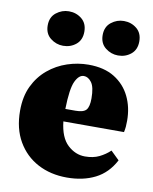

<svg xmlns="http://www.w3.org/2000/svg" viewBox="-84 -788 693 867"><g transform="rotate(10 263.0 -354.5)"><path d="M279 -449Q256 -449 240 -415Q224 -381 222 -288H269Q305 -288 317.5 -302.5Q330 -317 330 -355Q330 -407 314.5 -428Q299 -449 279 -449ZM282 16Q207 16 148.5 -15Q90 -46 56 -104.5Q22 -163 22 -245Q22 -310 45 -358Q68 -406 107 -438.5Q146 -471 194 -487Q242 -503 291 -503Q363 -503 410.5 -473.5Q458 -444 482 -394.5Q506 -345 506 -284Q506 -268 505 -256.5Q504 -245 501 -231H223Q231 -158 266.5 -125Q302 -92 346 -92Q384 -92 411.5 -105.5Q439 -119 460 -139L499 -101Q467 -40 411.5 -12Q356 16 282 16ZM162 -567Q130 -567 104 -587.5Q78 -608 78 -646Q78 -684 104 -704.5Q130 -725 162 -725Q196 -725 221 -704.5Q246 -684 246 -646Q246 -608 221 -587.5Q196 -567 162 -567ZM414 -567Q382 -567 356 -587.5Q330 -608 330 -646Q330 -684 356 -704.5Q382 -725 414 -725Q448 -725 473 -704.5Q498 -684 498 -646Q498 -608 473 -587.5Q448 -567 414 -567Z"/></g></svg>

Font: Source Serif Pro Black
Style: Regular
Weight: 900
Designer: Frank Grießhammer
Foundry: Adobe Systems Incorporated
Version: Version 3.001;hotconv 1.0.111;makeotfexe 2.5.65597